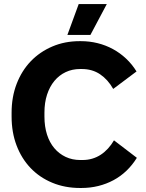

<svg xmlns="http://www.w3.org/2000/svg" viewBox="-20 -915 720 947"><path d="M375.2 12.2H381.6Q425.2 12.2 465.1 2.3Q505 -7.6 540.1 -26.5Q575.2 -45.4 604.1 -73.2Q633 -101 655 -136.6L542.2 -222.8Q529.4 -200.8 512.8 -182.6Q496.2 -164.4 476.9 -151.8Q457.6 -139.2 435.1 -132.5Q412.6 -125.8 387.2 -125.8H375.6Q336.4 -125.8 303.9 -141.1Q271.4 -156.4 247.9 -184.2Q224.4 -212 211.8 -251.5Q199.2 -291 199.2 -340V-359.4Q199.2 -408.8 212.1 -448.3Q225 -487.8 248.3 -515.9Q271.6 -544 303.9 -559.3Q336.2 -574.6 375 -574.6H383.6Q435.2 -574.6 473.7 -548.6Q512.2 -522.6 538.4 -476.4L653.4 -562.6Q631.4 -598.2 601.8 -626Q572.2 -653.8 536.8 -673Q501.4 -692.2 461.5 -702.1Q421.6 -712 379 -712H372.6Q299.4 -712 237.8 -685.6Q176.2 -659.2 131.7 -612.8Q87.2 -566.4 62.2 -501.6Q37.2 -436.8 37.2 -359.4V-340.4Q37.2 -262 61.8 -197.4Q86.4 -132.8 130.9 -86.2Q175.4 -39.6 237.8 -13.7Q300.2 12.2 375.2 12.2ZM506.8 -895H368.2L312.4 -742.8H426Z"/></svg>

Font: Fixel Variable
Style: Regular
Weight: 100
Width: 3
Designer: AlfaBravo + MacPaw
Foundry: Kyrylo Tkachov, Marchela Mozhyna, Serhii Makarenko, Maria Weinstein, Zakhar Kryvoshyya
Version: Version 1.211